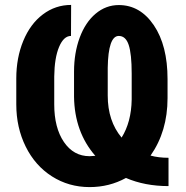

<svg xmlns="http://www.w3.org/2000/svg" viewBox="-20 -741 745 771"><path d="M656.7 6.3Q561.5 6.3 485.8 -26.4Q418.9 10.3 339.8 10.3Q256.3 10.3 188.7 -32.7Q121.1 -75.7 83.3 -152.1Q45.4 -228.5 45.4 -321.8V-425.8Q45.4 -508.8 73.5 -576.9Q101.6 -645 152.1 -683.1Q202.6 -721.2 265.6 -721.2L265.1 -596.7Q235.8 -596.7 217.3 -552.7Q198.7 -508.8 197.8 -433.6V-321.8Q197.8 -228 236.6 -170.9Q275.4 -113.8 339.8 -113.8L362.8 -115.2Q279.3 -210.9 277.3 -352.5V-453.1Q277.3 -528.3 300 -589.8Q322.8 -651.4 364 -686Q405.3 -720.7 457 -720.7Q543 -720.7 597.9 -639.4Q652.8 -558.1 652.8 -423.3V-347.2Q652.8 -213.4 584.5 -116.2Q617.2 -107.4 656.7 -107.4ZM412.6 -357.4Q412.6 -254.9 468.3 -188.5Q507.3 -250.5 508.8 -341.3V-445.3Q508.8 -524.4 496.8 -560.5Q484.9 -596.7 457 -596.7Q414.6 -596.7 412.6 -468.8Z"/></svg>

Font: Roboto Condensed
Style: Bold
Weight: 700
Designer: Google
Version: Version 2.134; 2016